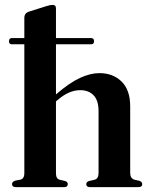

<svg xmlns="http://www.w3.org/2000/svg" viewBox="-20 -769 620 789"><path d="M17 -599.5Q17 -612.5 28.5 -612.5H80V-695.5Q80 -715 98.5 -721L169.5 -743.5Q187 -749 196 -749Q210 -749 210 -734.5V-612.5H354.5Q366.5 -612.5 366.5 -599.5Q366.5 -587 354.5 -587H210V-381Q265 -428.5 308 -448.5Q351 -468.5 388.5 -468.5Q444.5 -468.5 479.8 -433.8Q515 -399 515 -332V-58.5Q515 -36 532.5 -30.5L553 -26Q564.5 -21.5 564.5 -12.5Q564.5 0 548.5 0H350Q334.5 0 334.5 -12.5Q334.5 -21 345.5 -25L369 -30.5Q385 -34.5 385 -58.5V-312Q385 -356 364.8 -377.2Q344.5 -398.5 309.5 -398.5Q287.5 -398.5 264.2 -388.8Q241 -379 216 -357.5L210 -352.5V-56.5Q210 -34.5 225 -30.5L248 -25Q258.5 -21.5 258.5 -12.5Q258.5 0 243.5 0H45.5Q29.5 0 29.5 -12.5Q29.5 -22 42 -26.5L65 -31Q80 -36 80 -56V-587H28.5Q17 -587 17 -599.5Z"/></svg>

Font: Fraunces 72pt SemiBold
Style: Regular
Weight: 600
Version: Version 1.000;[b76b70a41]